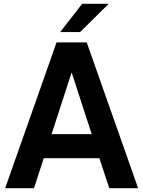

<svg xmlns="http://www.w3.org/2000/svg" viewBox="-20 -985 750 1005"><path d="M158 0H7L276 -763H434L703 0H552L500 -157H209ZM355 -606 250 -283H460ZM399 -817H295L410 -965H549Z"/></svg>

Font: Open Sauce One
Style: Bold
Weight: 700
Designer: Alfredo Marco Pradil
Foundry: Creative Sauce Fz LLC
Version: Version 1.477